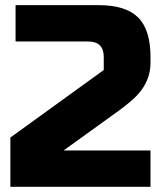

<svg xmlns="http://www.w3.org/2000/svg" viewBox="-20 -720 630 740"><path d="M20 0V-189.9L379.9 -450.2V-500Q379.9 -560.1 319.8 -560.1H40V-700.2H359.9Q464.8 -700.2 512.5 -652.6Q560.1 -605 560.1 -500V-480Q560.1 -447.8 551 -421.9Q542 -396 525.9 -374Q509.8 -352.1 487.8 -333Q465.8 -314 439.9 -294.9L225.1 -140.1H560.1V0Z"/></svg>

Font: Russo One
Style: Regular
Weight: 400
Designer: Jovanny lemonad
Foundry: Jovanny Lemonad
Version: Version 1.000